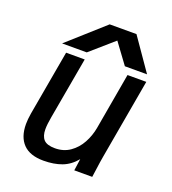

<svg xmlns="http://www.w3.org/2000/svg" viewBox="-139 -867 878 980"><g transform="rotate(20 300.0 -377.0)"><path d="M61 -138Q61 -163.5 66.5 -196.5L129 -550H230L170.5 -214.5Q163 -173.5 163 -147Q163 -110 180.5 -91Q198 -72 241.5 -72Q288 -72 323 -96.2Q358 -120.5 379.5 -159.8Q401 -199 409 -244.5L462.5 -550H564.5L488 -115.5Q483.5 -91.5 476.5 -39L471 0H373.5L382.5 -64Q350 -24.5 307.2 -8.5Q264.5 7.5 208 7.5Q134.5 7.5 97.8 -30.2Q61 -68 61 -138ZM288.5 -762H434L555 -587.5H434.5L353.5 -697.5L227.5 -587.5H93.5Z"/></g></svg>

Font: JuliaMono Medium
Style: Italic
Weight: 500
Italic angle: -9°
Monospace: yes
Designer: cormullion
Foundry: corm
Version: Version 0.054; ttfautohint (v1.8.4)